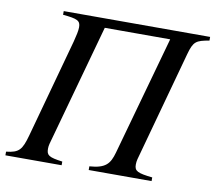

<svg xmlns="http://www.w3.org/2000/svg" viewBox="-82 -739 925 824"><g transform="rotate(10 380.5 -326.5)"><path d="M769 -653H131V-637C194 -631 208 -625 208 -596C208 -581 203 -559 196 -532L78 -102C60 -37 48 -22 -8 -16V0H237V-16C177 -24 167 -31 167 -60C167 -67 168 -75 170 -82L317 -613H602L457 -93C443 -44 426 -21 355 -16V0H629V-16C564 -23 550 -30 550 -58C550 -66 551 -74 553 -82L685 -563C701 -621 712 -627 769 -637Z"/></g></svg>

Font: STIXGeneral
Style: Italic
Weight: 400
Italic angle: -16.33°
Designer: MicroPress Inc., with final additions and corrections provided by Coen Hoffman, Elsevier (retired)
Version: Version 1.1.0